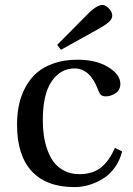

<svg xmlns="http://www.w3.org/2000/svg" viewBox="-20 -743 536 775"><path d="M210.9 -562 330.1 -682.1Q369.6 -723.1 394 -723.1Q405.8 -723.1 419.4 -709Q433.1 -694.8 433.1 -680.2Q433.1 -666 418.5 -653.3Q403.8 -640.6 377 -626L226.1 -542ZM48.8 -240.2Q48.8 -281.7 56.4 -318.6Q64 -355.5 82 -389.6Q100.1 -423.8 127.4 -448.2Q154.8 -472.7 197 -487.3Q239.3 -502 292 -502Q368.7 -502 417.2 -471.9Q465.8 -441.9 465.8 -404.8Q465.8 -379.4 446.5 -366.7Q427.2 -354 407.2 -354Q394 -354 387.5 -360.1Q380.9 -366.2 376 -379.9Q343.8 -466.8 280.8 -466.8Q224.6 -466.8 188.7 -415Q152.8 -363.3 152.8 -257.8Q152.8 -227.1 156.5 -198.7Q160.2 -170.4 170.4 -140.6Q180.7 -110.8 196.5 -89.4Q212.4 -67.9 239 -54Q265.6 -40 299.8 -40Q353 -40 386.5 -65.9Q419.9 -91.8 443.8 -146L473.1 -131.8Q463.4 -93.8 441.7 -64.7Q419.9 -35.6 392.3 -19.5Q364.7 -3.4 336.7 4.4Q308.6 12.2 280.8 12.2Q167.5 12.2 108.2 -51.8Q48.8 -115.7 48.8 -240.2Z"/></svg>

Font: Heuristica
Style: Regular
Weight: 400
Version: Version 1.0.2